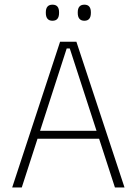

<svg xmlns="http://www.w3.org/2000/svg" viewBox="-20 -822 600 842"><path d="M33.5 0 243.5 -639H315L526 0H484L286 -609.5H272.5L75.5 0ZM133 -213.5V-248.5H426V-213.5ZM210 -731Q195.5 -731 188.2 -739.8Q181 -748.5 181 -765V-768.5Q181 -784.5 188.2 -793Q195.5 -801.5 210 -801.5Q225 -801.5 232 -793Q239 -784.5 239 -768.5V-765Q239 -748.5 232 -739.8Q225 -731 210 -731ZM350 -731Q335.5 -731 328.2 -739.8Q321 -748.5 321 -765V-768.5Q321 -784.5 328.2 -793Q335.5 -801.5 350 -801.5Q364.5 -801.5 371.5 -793Q378.5 -784.5 378.5 -768.5V-765Q378.5 -748.5 371.5 -739.8Q364.5 -731 350 -731Z"/></svg>

Font: Anek Telugu ExtraLight
Style: Regular
Weight: 250
Version: Version 1.003